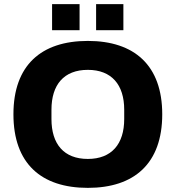

<svg xmlns="http://www.w3.org/2000/svg" viewBox="-20 -897 850 929"><path d="M232 -751H365V-877H232ZM445 -751H577V-877H445ZM405 12C630 12 765 -106 765 -344C765 -581 630 -699 405 -699C179 -699 45 -581 45 -344C45 -106 179 12 405 12ZM405 -128C289 -128 229 -200 229 -321V-366C229 -487 289 -559 405 -559C520 -559 581 -487 581 -366V-321C581 -200 520 -128 405 -128Z"/></svg>

Font: Archivo ExtraBold
Style: Regular
Weight: 800
Designer: Hector Gatti
Foundry: Omnibus-Type
Version: Version 2.001